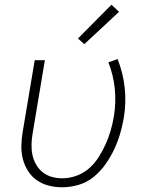

<svg xmlns="http://www.w3.org/2000/svg" viewBox="-20 -785 640 813"><path d="M243 8Q214 8 186.5 1Q159 -6 136.5 -21.5Q114 -37 99 -60.5Q84 -84 77 -111Q70 -138 70.5 -167Q71 -196 76 -226L127 -530H170L118 -219Q114 -196 113.5 -173Q113 -150 117.5 -128.5Q122 -107 133 -88Q144 -69 161 -55.5Q178 -42 199.5 -36Q221 -30 244 -30Q273 -30 303 -40.5Q333 -51 357 -72Q381 -93 398 -120Q415 -147 427.5 -175Q440 -203 448.5 -232Q457 -261 462 -291Q472 -351 466 -409.5Q460 -468 439 -521L478 -535Q501 -477 508 -413.5Q515 -350 504 -285Q498 -250 488 -216.5Q478 -183 462.5 -150.5Q447 -118 425.5 -88Q404 -58 375.5 -35Q347 -12 312 -2Q277 8 243 8ZM337 -598 310 -622 452 -765 484 -735Z"/></svg>

Font: Iosevka Curly XLtEx
Style: Italic
Weight: 200
Width: 7
Italic angle: -9°
Monospace: yes
Designer: Belleve Invis
Foundry: Belleve Invis
Version: Version 11.1.0; ttfautohint (v1.8.3)